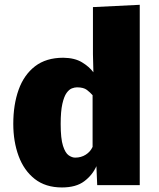

<svg xmlns="http://www.w3.org/2000/svg" viewBox="-20 -782 673 811"><path d="M241.7 9.8Q172.4 9.8 126.7 -26.1Q81.1 -62 58.6 -123Q36.1 -184.1 36.1 -258.8Q36.1 -339.8 58.6 -402.8Q81.1 -465.8 127.9 -502Q174.8 -538.1 247.1 -538.1Q295.4 -537.6 326.4 -518.8Q357.4 -500 374.5 -476.6L372.6 -553.2V-752L570.3 -761.7V0H390.6L387.2 -80.1Q370.6 -42.5 335.9 -16.4Q301.3 9.8 241.7 9.8ZM297.4 -116.2Q322.8 -116.2 342.3 -128.7Q361.8 -141.1 371.1 -161.6V-379.9Q361.3 -391.1 347.2 -402.1Q333 -413.1 305.2 -413.1Q295.4 -413.1 283.7 -408.7Q272 -404.3 261.2 -389.4Q250.5 -374.5 243.4 -343.3Q236.3 -312 236.3 -258.3Q236.3 -196.3 246.1 -166Q255.9 -135.7 270 -126Q284.2 -116.2 297.4 -116.2Z"/></svg>

Font: Comme Black
Style: Regular
Weight: 900
Version: Version 1.000;gftools[0.9.27]